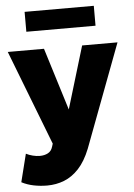

<svg xmlns="http://www.w3.org/2000/svg" viewBox="-62 -769 722 1038"><g transform="rotate(-5 299.0 -250.0)"><path d="M152 223Q114.5 223 78.8 215.8Q43 208.5 13.5 193L51.5 41.5Q68 50 88 55Q108 60 126 60Q151 60 170 50Q189 40 196 16L201 0L2 -515H198.5L303.5 -176.5L405.5 -515H597.5L387 44Q360.5 110.5 324 149.8Q287.5 189 244 206Q200.5 223 152 223ZM111.5 -615V-723H487V-615Z"/></g></svg>

Font: Geologica Cursive ExtraBold
Style: Regular
Weight: 800
Designer: Sindre Bremnes, Frode Helland
Foundry: Monokrom Skriftforlag AS
Version: Version 1.010;gftools[0.9.28]